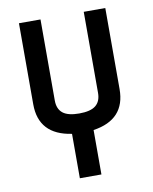

<svg xmlns="http://www.w3.org/2000/svg" viewBox="-78 -729 626 788"><g transform="rotate(-10 235.0 -335.0)"><path d="M280.8 -185.1V0H190.9V-185.1Q55.2 -205.1 55.2 -332V-669.9H145V-332Q145 -296.9 166.5 -279.5Q188 -262.2 234.9 -262.2Q282.2 -262.2 303.7 -279.5Q325.2 -296.9 325.2 -332V-669.9H415V-332Q415 -205.1 280.8 -185.1Z"/></g></svg>

Font: Unica One
Style: Bold
Weight: 400
Designer: Eduardo Rodriguez Tunni
Foundry: Eduardo Rodriguez Tunni
Version: Version 1.001